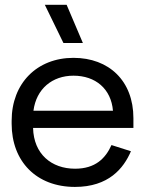

<svg xmlns="http://www.w3.org/2000/svg" viewBox="-20 -740 586 775"><path d="M282.5 14.5C418.5 14.5 479 -60.5 508.5 -129.5L430 -154.5C406 -101 365 -59 283 -59C188 -59 116 -118 113.5 -223.5H518.5V-263C518.5 -413.5 420 -506.5 276.5 -506.5C129.5 -506.5 27 -404 27 -252.5V-240.5C27 -88.5 127 14.5 282.5 14.5ZM249 -720.5H161L236 -566.5H314.5ZM115 -293C126.5 -381.5 191 -434.5 276.5 -434.5C365.5 -434.5 428.5 -381.5 436 -293Z"/></svg>

Font: MCL Standard
Style: Regular
Weight: 400
Designer: Květoslav Bartoš
Foundry: Florian Karsten
Version: Version 1.001;Glyphs 3.2.3 (3260)